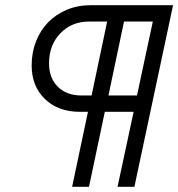

<svg xmlns="http://www.w3.org/2000/svg" viewBox="-20 -720 687 740"><path d="M258 0 319 -289H288Q204 -289 153 -338.5Q102 -388 102 -468Q102 -518 119 -561Q136 -604 166 -634.5Q196 -665 238 -682.5Q280 -700 330 -700H647L498 0H433L495 -289H384L323 0ZM508 -352 569 -637H458L398 -352ZM294 -352H333L393 -637H324Q256 -637 212.5 -591.5Q169 -546 169 -476Q169 -419 203 -385.5Q237 -352 294 -352Z"/></svg>

Font: Red Hat Text
Style: Italic
Weight: 400
Italic angle: -12°
Designer: Pentagram / MCKL
Foundry: Pentagram / MCKL
Version: Version 1.005; Red Hat Text Italic